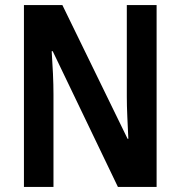

<svg xmlns="http://www.w3.org/2000/svg" viewBox="-20 -734 708 754"><path d="M595 0H443L187 -533H183Q186 -489 188 -444.5Q190 -400 190 -364V0H74V-714H225L481 -189H484Q482 -231 480 -275.5Q478 -320 478 -355V-714H595Z"/></svg>

Font: Noto Sans Bengali Condensed SemiBold
Style: Regular
Weight: 600
Width: 3
Designer: Joana Ranito - Universal Thirst; Jelle Bosma - Monotype Design Team
Foundry: Universal Thirst ehf.
Version: Version 3.000; ttfautohint (v1.8.4.7-5d5b)